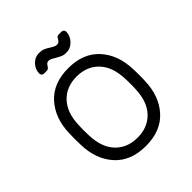

<svg xmlns="http://www.w3.org/2000/svg" viewBox="-192 -808 942 942"><g transform="rotate(-45 279.0 -337.0)"><path d="M502 -260Q502 -228 501 -218Q498 -117 440.5 -53.5Q383 10 279 10Q175 10 117.5 -53.5Q60 -117 57 -218L56 -260L57 -302Q60 -403 117.5 -466.5Q175 -530 279 -530Q383 -530 440.5 -466.5Q498 -403 501 -302Q502 -292 502 -260ZM118 -297 117 -260 118 -223Q121 -139 164.5 -93.5Q208 -48 279 -48Q350 -48 393.5 -93.5Q437 -139 440 -223Q441 -233 441 -260Q441 -287 440 -297Q437 -381 393.5 -426.5Q350 -472 279 -472Q208 -472 164.5 -426.5Q121 -381 118 -297ZM288 -664Q296 -659 304.5 -654.5Q313 -650 322 -650Q330 -650 334.5 -653.5Q339 -657 344 -665Q348 -673 352 -676.5Q356 -680 363 -680H383Q390 -680 394.5 -675Q399 -670 399 -664Q399 -635 377.5 -612.5Q356 -590 327 -590Q310 -590 298.5 -595Q287 -600 270 -610Q262 -615 253.5 -619.5Q245 -624 237 -624Q229 -624 224.5 -620.5Q220 -617 215 -609Q207 -595 196 -595H176Q169 -595 164.5 -600Q160 -605 160 -611Q160 -640 180.5 -662Q201 -684 231 -684Q248 -684 260.5 -679Q273 -674 288 -664Z"/></g></svg>

Font: Rubik
Style: Regular
Weight: 300
Designer: Hubert & Fischer
Foundry: Hubert & Fischer
Version: Version 1.100